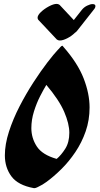

<svg xmlns="http://www.w3.org/2000/svg" viewBox="-20 -951 515 986"><path d="M219 -17Q197 -1 179 7Q161 17 153 15Q72 0 38.5 -45.5Q5 -91 5 -153Q5 -210 26 -275Q47 -340 80.5 -405Q114 -470 152 -528.5Q190 -587 223.5 -630.5Q257 -674 277 -695Q281 -699 283 -701Q298 -720 302 -715Q304 -712 306 -710Q306 -710 306 -710Q379 -627 409.5 -548.5Q440 -470 440 -399Q440 -334 420 -276.5Q400 -219 367 -170Q334 -121 295 -82.5Q256 -44 219 -17ZM141 -293Q141 -242 169 -199Q197 -156 271 -135Q294 -154 315 -187Q336 -220 336 -269Q336 -315 310 -376Q284 -437 218 -515Q205 -494 186.5 -458Q168 -422 154.5 -379Q141 -336 141 -293ZM286 -926 359 -848 400 -900Q411 -914 427.5 -922Q444 -930 455 -930Q470 -930 470 -920Q470 -911 462 -902L377 -794Q372 -787 364 -782Q348 -766 325.5 -754.5Q303 -743 287 -743Q279 -743 272 -748L176 -850Q173 -855 173 -860Q173 -873 190.5 -889.5Q208 -906 231.5 -918.5Q255 -931 271 -931Q279 -931 286 -926Z"/></svg>

Font: Ga Maamli
Style: Regular
Weight: 400
Designer: Afotey Clement Nii Odai, Ama Asantewa Diaka, David Abbey-Thompson
Foundry: Sorkin Type Co.
Version: Version 1.000; ttfautohint (v1.8.4.7-5d5b)